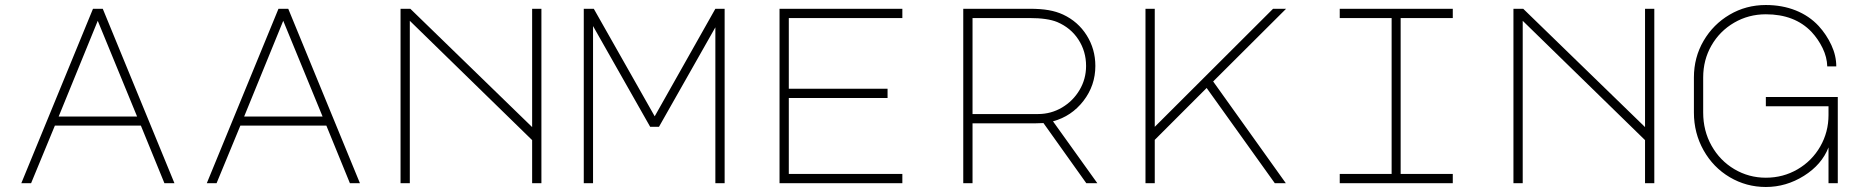

<svg xmlns="http://www.w3.org/2000/svg" viewBox="-20 -731 7440 766"><path d="M351 -696H390L676 0H636L542 -230H199L104 0H65ZM214 -266H527L370 -648Z M1091 -696H1130L1416 0H1376L1282 -230H939L844 0H805ZM954 -266H1267L1110 -648Z M1578 0V-696H1617L2103 -224V-696H2140V0H2103V-172L1615 -648V0Z M2346 0H2309V-696H2349L2592 -267L2834 -696H2871V0H2834V-622L2609 -225H2574L2346 -627Z M3090 -696H3580V-659H3127V-377H3521V-340H3127V-37H3580V0H3090Z M4350 -468Q4350 -390 4302.5 -328.5Q4255 -267 4181 -247L4358 0H4314L4143 -240L4111 -239H3860V0H3823V-696H4088Q4132 -696 4163.5 -690.5Q4195 -685 4221 -673Q4281 -645 4315.5 -590Q4350 -535 4350 -468ZM4121 -276Q4173 -276 4217 -302Q4261 -328 4287 -372Q4313 -416 4313 -468Q4313 -526 4282.5 -573Q4252 -620 4198 -643Q4159 -659 4088 -659H3860V-276Z M4587 -696V-225L5059 -696H5111L4820 -406L5110 0H5066L4794 -380L4587 -173V0H4550V-696Z M5776 -696V-659H5568V-37H5776V0H5325V-37H5532V-659H5325V-696Z M6018 0V-696H6057L6543 -224V-696H6580V0H6543V-172L6055 -648V0Z M7275 -143Q7248 -74 7177 -29.5Q7106 15 7025 15Q6947 15 6881 -24Q6815 -63 6776.5 -131.5Q6738 -200 6738 -282V-422Q6738 -502 6776.5 -568Q6815 -634 6880.5 -672.5Q6946 -711 7025 -711Q7090 -711 7144 -689.5Q7198 -668 7236 -627Q7267 -593 7286.5 -551Q7306 -509 7306 -466H7270Q7269 -503 7251.5 -539Q7234 -575 7207 -604Q7140 -674 7025 -674Q6956 -674 6898.5 -640.5Q6841 -607 6808 -549.5Q6775 -492 6775 -422V-282Q6775 -209 6808.5 -149.5Q6842 -90 6899.5 -56Q6957 -22 7025 -22Q7094 -22 7151.5 -55.5Q7209 -89 7242 -146.5Q7275 -204 7275 -272V-307H7025V-344H7312V0H7275Z"/></svg>

Font: M Major Mono Display
Style: Regular
Weight: 400
Designer: Emre Parlak
Foundry: Emre Parlak
Version: Version 2.000; ttfautohint (v1.8) -l 8 -r 50 -G 200 -x 14 -D